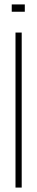

<svg xmlns="http://www.w3.org/2000/svg" viewBox="-20 -847 168 867"><path d="M50 0V-700H78V0ZM33 -827H92V-794H33Z"/></svg>

Font: Turret Road ExtraLight
Style: Regular
Weight: 275
Designer: Noponies
Foundry: Noponies
Version: Version 1.001; ttfautohint (v1.8)